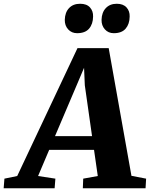

<svg xmlns="http://www.w3.org/2000/svg" viewBox="-98 -1001 798 1021"><path d="M-78.5 0 -74.5 -51 -6.5 -65 314 -745H480L601 -66L679 -51L676 0H342.5L344.5 -51L422 -65L402 -204H163.5L104.5 -65L196.5 -51L192.5 0ZM194.5 -277H391.5L353 -547.5L349 -640.5L311.5 -552ZM312 -824.5Q283 -824.5 264.5 -844.8Q246 -865 246.5 -895.5Q247.5 -935 269.2 -958Q291 -981 328 -981Q363 -981 380.5 -961.5Q398 -942 397 -913Q396.5 -873 375.8 -848.8Q355 -824.5 312 -824.5ZM507 -824.5Q478 -824.5 459.8 -844.8Q441.5 -865 442 -895.5Q443 -935 464.8 -958Q486.5 -981 523 -981Q557 -981 574.8 -961.5Q592.5 -942 591.5 -913Q591 -873 570.2 -848.8Q549.5 -824.5 507 -824.5Z"/></svg>

Font: Merriweather 20pt Black
Style: Italic
Weight: 900
Italic angle: -7.8°
Version: Version 2.101